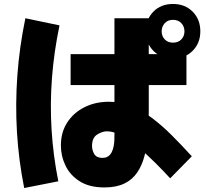

<svg xmlns="http://www.w3.org/2000/svg" viewBox="-20 -872 1040 968"><path d="M506 73Q431 73 382.5 42.5Q334 12 310.5 -36.5Q287 -85 287 -139Q287 -205 319 -254.5Q351 -304 406 -331.5Q461 -359 529 -359Q589 -359 642.5 -337Q696 -315 746.5 -277Q797 -239 846.5 -189.5Q896 -140 947 -84L838 27Q805 -9 764 -50Q723 -91 679.5 -127.5Q636 -164 594.5 -187Q553 -210 520 -210Q495 -210 469.5 -193.5Q444 -177 444 -136Q444 -114 455.5 -95Q467 -76 496 -76Q514 -76 525.5 -84Q537 -92 543.5 -105.5Q550 -119 553 -134.5Q556 -150 556.5 -165.5Q557 -181 557 -194V-780H730V-310Q730 -248 725.5 -191Q721 -134 708.5 -86Q696 -38 671.5 -2Q647 34 606.5 53.5Q566 73 506 73ZM102 76Q74 -64 65.5 -206Q57 -348 67.5 -492Q78 -636 108 -780L280 -744Q252 -610 242 -479Q232 -348 240 -218Q248 -88 274 42ZM336 -443V-599H920V-443ZM852 -577Q791 -577 753 -616Q715 -655 715 -714Q715 -774 753 -813Q791 -852 852 -852Q913 -852 951.5 -813Q990 -774 990 -714Q990 -655 951.5 -616Q913 -577 852 -577ZM852 -657Q879 -657 894.5 -673.5Q910 -690 910 -714Q910 -738 894.5 -755Q879 -772 852 -772Q826 -772 810.5 -755Q795 -738 795 -714Q795 -690 810.5 -673.5Q826 -657 852 -657Z"/></svg>

Font: Murecho Thin Black
Style: Regular
Weight: 900
Version: Version 1.010